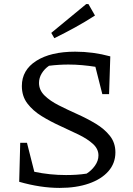

<svg xmlns="http://www.w3.org/2000/svg" viewBox="-20 -910 652 940"><path d="M272 10Q178 10 74 -20L79 -211H112L148 -69Q224 -53 303 -53Q328 -53 353 -54.5Q378 -56 404 -60Q428 -75 445 -99Q462 -123 462 -149Q462 -181 435 -205.5Q408 -230 365 -251Q322 -272 274.5 -293.5Q227 -315 184 -341.5Q141 -368 114 -403.5Q87 -439 87 -489Q87 -567 157.5 -612Q228 -657 348 -657Q436 -657 520 -634L514 -449H481L447 -583Q415 -588 382 -591Q349 -594 315 -594Q268 -594 220 -588Q198 -573 184.5 -551Q171 -529 171 -504Q171 -469 198 -442.5Q225 -416 267.5 -394.5Q310 -373 358 -351.5Q406 -330 448.5 -304.5Q491 -279 518 -245Q545 -211 545 -164Q545 -111 511 -72Q477 -33 415.5 -11.5Q354 10 272 10ZM246 -723 231 -749 402 -890H413L445 -834Q397 -803 347 -775.5Q297 -748 246 -723Z"/></svg>

Font: Piazzolla SC
Style: Regular
Weight: 400
Designer: Juan Pablo del Peral
Foundry: Huerta Tipografica
Version: Version 1.330